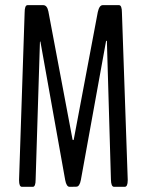

<svg xmlns="http://www.w3.org/2000/svg" viewBox="-20 -722 567 742"><path d="M64.9 0Q53.7 0 53.7 -25.4Q53.7 -25.4 53.7 -28.3L75.2 -672.9Q75.2 -702.1 86.4 -702.1H147Q162.1 -702.1 167 -677.7L260.3 -183.1Q260.7 -180.7 262.7 -180.7Q264.6 -180.7 265.1 -183.1L357.9 -675.3Q363.8 -702.1 377 -702.1H439.9Q451.2 -702.1 451.2 -672.9L473.6 -28.3V-25.4Q473.6 0 461.9 0H420.9Q409.2 0 408.7 -28.3L393.1 -563Q392.1 -564.5 390.1 -564.5L292.5 -26.4Q287.6 -0.5 274.9 -0.5Q274.4 -0.5 262 -0.2Q249.5 0 249 0Q236.8 0 231.9 -26.4L136.2 -561Q135.7 -563 134.8 -561Q134.3 -560.1 134.3 -558.6L117.7 -28.3Q117.7 0 106.9 0Z"/></svg>

Font: BenchNine
Style: Regular
Weight: 400
Designer: Vernon Adams
Foundry: Vernon Adams
Version: Version 1 ; ttfautohint (v0.92.18-e454-dirty) -l 8 -r 50 -G 